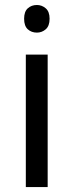

<svg xmlns="http://www.w3.org/2000/svg" viewBox="-20 -757 298 777"><path d="M84.5 0V-536.1H172.9V0ZM129.4 -625Q107.4 -625 92.5 -638.4Q77.6 -651.9 77.6 -681.2Q77.6 -710 92.5 -723.4Q107.4 -736.8 129.4 -736.8Q149.4 -736.8 165 -723.4Q180.7 -710 180.7 -681.2Q180.7 -651.9 165 -638.4Q149.4 -625 129.4 -625Z"/></svg>

Font: Nokora
Style: Regular
Weight: 400
Designer: Danh Hong
Foundry: Danh Hong
Version: Version 9.000